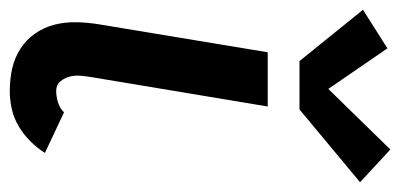

<svg xmlns="http://www.w3.org/2000/svg" viewBox="-246 -578 819 393"><g transform="rotate(90 163.5 -381.5)"><path d="M153 8Q129 8 107 3Q85 -2 66.5 -14Q48 -26 35.5 -44Q23 -62 17.5 -83.5Q12 -105 12.5 -128.5Q13 -152 17 -176L74 -520H185L125 -160Q123 -148 122 -136.5Q121 -125 124 -114Q127 -103 134 -95Q141 -87 153 -87Q164 -87 176 -90.5Q188 -94 197 -103L280 -64Q270 -48 256 -34Q242 -20 225 -10Q208 0 189.5 4Q171 8 153 8ZM92 -585 -13 -715 66 -765 149 -644 273 -771 340 -709 191 -585Z"/></g></svg>

Font: Iosevka QP
Style: Bold Italic
Weight: 700
Italic angle: -9°
Designer: Belleve Invis
Foundry: Belleve Invis
Version: Version 20.0.0; ttfautohint (v1.8.4)